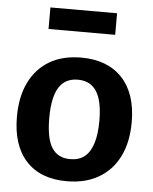

<svg xmlns="http://www.w3.org/2000/svg" viewBox="-54 -803 685 861"><g transform="rotate(5 288.5 -373.0)"><path d="M296 -546Q414 -546 480 -476Q546 -406 546 -277Q546 -187 514 -122.5Q482 -58 422 -23Q362 12 278 12Q160 12 95.5 -58Q31 -128 31 -257Q31 -347 62.5 -411.5Q94 -476 153 -511Q212 -546 296 -546ZM289 -446Q232 -446 204 -401.5Q176 -357 176 -264Q176 -171 203 -129.5Q230 -88 285 -88Q325 -88 350 -108Q375 -128 388 -169Q401 -210 401 -270Q401 -361 373 -403.5Q345 -446 289 -446ZM438 -758V-661H138V-758Z"/></g></svg>

Font: Bitter Thin
Style: Bold
Weight: 700
Version: Version 3.021